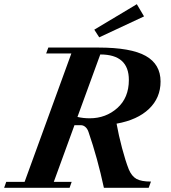

<svg xmlns="http://www.w3.org/2000/svg" viewBox="-44 -888 810 908"><path d="M425.3 -711.4 401.9 -747.6 603 -868.2 637.2 -810.5ZM-24.4 0 -14.6 -27.8H72.3L293.5 -635.3H174.3L184.6 -663.1H420.9Q575.2 -663.1 645.3 -623.5Q715.3 -584 715.3 -502.4Q715.3 -425.3 660.6 -373Q606 -320.8 507.3 -303.2Q517.1 -248.5 533.2 -187.7Q549.3 -127 564.9 -87.4Q578.6 -54.7 601.3 -42Q624 -29.3 669.9 -29.3L659.2 0H447.3Q417.5 -139.2 374.5 -264.2Q369.6 -278.8 359.9 -287.4Q350.1 -295.9 338.9 -295.9H308.1L210.4 -27.8H294.9L285.2 0ZM430.7 -630.4H430.2L322.3 -335Q349.1 -328.6 380.4 -328.6Q456.5 -328.6 511 -377.2Q565.4 -425.8 565.4 -509.8Q565.4 -630.4 430.7 -630.4Z"/></svg>

Font: Elstob 14pt
Style: Bold Italic
Weight: 700
Italic angle: -20°
Designer: Peter S. Baker
Version: Version 1.015